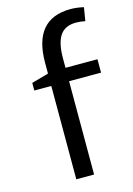

<svg xmlns="http://www.w3.org/2000/svg" viewBox="-121 -865 645 928"><g transform="rotate(-15 201.0 -401.0)"><path d="M231 -581V-534H391V-467H231V0H142V-467H57V-505L142 -529V-583Q142 -802 328 -802Q358 -802 393 -794L382 -727Q357 -732 336 -732Q281 -732 256 -695Q231 -658 231 -581Z"/></g></svg>

Font: Martel Sans
Style: Regular
Weight: 400
Designer: Dan Reynolds and Mathieu Réguer
Foundry: Dan Reynolds and Mathieu Réguer
Version: Version 1.001;PS 001.001;hotconv 1.0.70;makeotf.lib2.5.58329